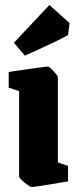

<svg xmlns="http://www.w3.org/2000/svg" viewBox="-20 -741 309 773"><path d="M107 12Q103 12 90.5 3Q78 -6 67.5 -16Q57 -26 57 -30V-374L15 -388V-451Q15 -451 36.5 -454.5Q58 -458 88 -462Q118 -466 142.5 -469.5Q167 -473 173 -473Q177 -473 186.5 -464Q196 -455 204.5 -444.5Q213 -434 213 -430V-87L254 -73V-11Q254 -11 234 -7.5Q214 -4 186.5 0.5Q159 5 136 8.5Q113 12 107 12ZM80 -517 36 -569 179 -721 260 -648 254 -600Q231 -587 200 -572Q169 -557 137.5 -543Q106 -529 80 -517Z"/></svg>

Font: Grenze Gotisch Black
Style: Regular
Weight: 900
Designer: Renata Polastri
Foundry: Omnibus-Type
Version: Version 1.001